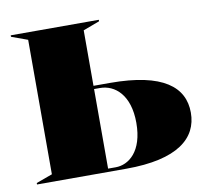

<svg xmlns="http://www.w3.org/2000/svg" viewBox="-63 -576 689 644"><g transform="rotate(-10 281.5 -254.0)"><path d="M13 0H317C493 0 563 -61 563 -148C563 -235 494 -293 313 -293H257V-482L313 -503V-508H13V-503L68 -483V-25L13 -5ZM257 -11V-282H277C328 -282 377 -241 377 -146C377 -48 327 -11 283 -11Z"/></g></svg>

Font: Nyght Serif Dark
Style: Regular
Weight: 800
Designer: Maksym Kobuzan
Version: Version 0.410;Glyphs 3.1.2 (3151)